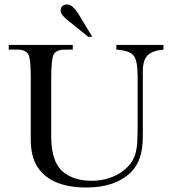

<svg xmlns="http://www.w3.org/2000/svg" viewBox="-20 -825 767 855"><path d="M280 -736Q250 -760 250 -777Q250 -805 280 -805Q306 -805 337 -750L391 -661H373ZM708 -625V-604Q659 -600 637.5 -578.5Q616 -557 616 -508V-216Q616 -109 563 -58Q493 10 365 10Q208 10 148 -80Q117 -126 117 -204Q117 -208 117 -213V-469Q117 -476 117 -483Q117 -565 106 -583Q98 -598 74 -603Q70 -604 60 -604H19V-625H304V-604H292Q257 -604 252 -603Q229 -599 219 -583Q208 -563 208 -469V-217Q208 -94 271 -52Q318 -20 387 -20Q458 -20 514 -54Q570 -90 584 -144Q592 -175 592 -213Q592 -214 592.5 -232.5Q593 -251 593 -268V-480Q593 -555 576 -576Q559 -600 498 -604V-625Z"/></svg>

Font: New Athena Unicode
Style: Regular
Weight: 400
Designer: J. Rusten 1997; rev. by R. Hancock 2001, 2002, rev. by D. Mastronarde 2002-2021
Foundry: GreekKeys New Athena Unicode
Version: Version 5.008